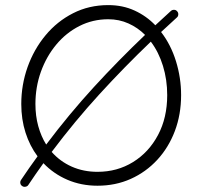

<svg xmlns="http://www.w3.org/2000/svg" viewBox="-20 -705 769 749"><path d="M66.9 21Q60.5 17.1 59.3 10Q58.1 2.9 62 -2.9Q93.3 -49.8 126.5 -95.2Q96.2 -135.7 79.6 -187.5Q63 -239.3 63 -299.3Q63 -374 87.6 -443.4Q112.3 -512.7 157.5 -567.1Q202.6 -621.6 264.9 -653.3Q327.1 -685.1 402.3 -685.1Q459 -685.1 505.1 -663.8Q551.3 -642.6 585.9 -606.4Q615.2 -633.8 646.5 -662.1Q651.9 -667 659.2 -666.7Q666.5 -666.5 670.9 -661.1Q675.8 -656.2 675.5 -648.7Q675.3 -641.1 669.9 -636.7Q638.2 -607.9 608.4 -580.1Q646.5 -530.8 666.5 -466.1Q686.5 -401.4 686.5 -334Q686.5 -258.3 662.1 -193.8Q637.7 -129.4 593.5 -81.5Q549.3 -33.7 490 -7.1Q430.7 19.5 360.4 19.5Q296.9 19.5 242.9 -3.7Q189 -26.9 149.4 -68.4Q119.1 -26.4 90.8 16.1Q87.4 22 79.8 23.4Q72.3 24.9 66.9 21ZM118.2 -299.3Q118.2 -252.9 129.2 -213.1Q140.1 -173.3 160.2 -141.1Q249.5 -259.8 345.9 -365Q442.4 -470.2 545.9 -568.8Q517.6 -597.2 481.2 -613.5Q444.8 -629.9 402.3 -629.9Q341.8 -629.9 289.8 -603.5Q237.8 -577.1 199.5 -531Q161.1 -484.9 139.6 -425.3Q118.2 -365.7 118.2 -299.3ZM360.4 -34.7Q437.5 -34.7 499 -72.8Q560.5 -110.8 596.4 -178.2Q632.3 -245.6 632.3 -334Q632.3 -394 615.7 -448Q599.1 -502 568.4 -542.5Q464.8 -443.4 367.9 -337.4Q271 -231.4 181.6 -112.3Q214.4 -75.2 260 -54.9Q305.7 -34.7 360.4 -34.7Z"/></svg>

Font: Mikhak-FD Light
Style: Regular
Weight: 300
Designer: Amin Abedi
Version: Version 3.2